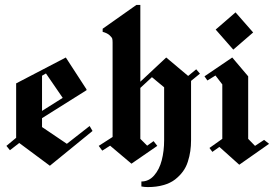

<svg xmlns="http://www.w3.org/2000/svg" viewBox="-20 -659 1103 773"><path d="M20 -54.2 5.8 -71.7 45 -104.2V-323.3L245 -427.5L328.3 -299.2V-295.8L149.2 -183.3V-147.5L249.2 -80L340.8 -151.7L352.5 -131.7L180.8 8.3L57.5 -83.3ZM149.2 -212.5 232.5 -265 165 -363.3 149.2 -354.2Z M545 -100 572.5 -72.5 598.3 -90.8 613.3 -71.7 509.2 0 423.3 -72.5 391.7 -52.5 377.5 -71.7 433.3 -107.5V-487.5Q433.3 -496.7 432.1 -502.5Q430.8 -508.3 421.2 -517.1Q411.7 -525.8 393.3 -530.8V-543.3L529.2 -639.2H545V-330L649.2 -427.5L737.5 -353.3L770 -380L785 -362.5L749.2 -333.3V-95Q749.2 -71.7 746.2 -50.8Q743.3 -30 736.2 -7.9Q729.2 14.2 716.2 31.7Q703.3 49.2 684.6 63.8Q665.8 78.3 637.9 86.2Q610 94.2 575 94.2Q561.7 94.2 549.2 91.7V71.7Q579.2 71.7 600.4 47.5Q621.7 23.3 631.2 -13.8Q640.8 -50.8 640.8 -95V-307.5L591.7 -348.3L545 -305Z M1043.3 -95.8 1063.3 -80 943.3 4.2 863.3 -67.5 835 -47.5 823.3 -63.3 875 -100V-319.2L847.5 -355L815 -335L803.3 -351.7L915 -427.5L979.2 -351.7V-100L1006.7 -71.7ZM848.3 -540 928.3 -609.2 999.2 -528.3 919.2 -459.2Z"/></svg>

Font: Chomsky
Style: Regular
Weight: 400
Version: Version 2.3